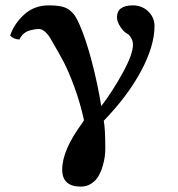

<svg xmlns="http://www.w3.org/2000/svg" viewBox="-20 -464 668 722"><path d="M561 -366.2Q561 -291 510.3 -196.5Q459.5 -102.1 370.1 -9.8Q376 19 376 96.2Q376 108.9 374 124.5Q372.1 140.1 366 160.9Q359.9 181.6 350.3 198.2Q340.8 214.8 323.5 226.3Q306.2 237.8 284.2 237.8Q213.9 237.8 213.9 173.8Q213.9 100.6 289.1 -1L295.9 -12.2Q280.8 -80.1 259 -138.7Q237.3 -197.3 219 -231.9Q200.7 -266.6 168.9 -320.8Q161.1 -334 149.4 -344.5Q137.7 -355 126 -355Q119.6 -355 112.8 -354Q106 -353 93.3 -349.9Q80.6 -346.7 69.8 -337.9Q59.1 -329.1 53.2 -315.4Q31.2 -316.4 18.1 -330.1Q33.2 -375 71 -409.4Q108.9 -443.8 163.1 -443.8Q191.9 -443.8 211.4 -439.5Q231 -435.1 243.4 -424.6Q255.9 -414.1 262.7 -403.3Q270 -392.1 278.8 -372.1Q303.2 -316.4 325.2 -232.9Q347.2 -148.9 360.8 -64.9Q404.8 -122.6 442.4 -191.7Q480 -260.7 480 -295.9Q480 -310.1 472.7 -322Q465.3 -334 459 -336.9Q445.8 -343.3 432.9 -362.8Q419.9 -382.3 419.9 -398.9Q419.9 -443.8 480 -443.8Q513.7 -443.8 537.4 -421.1Q561 -398.4 561 -366.2Z"/></svg>

Font: Linux Libertine G
Style: Bold
Weight: 700
Designer: Philipp H. Poll
Foundry: Philipp H. Poll
Version: Version 5.0.3